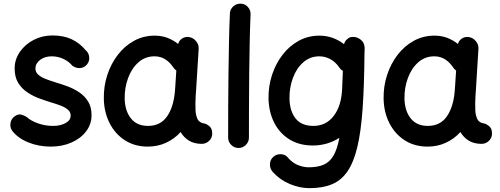

<svg xmlns="http://www.w3.org/2000/svg" viewBox="-20 -734 2669 1024"><path d="M443.8 -390.1Q429.7 -373 408.2 -371.1Q386.7 -369.1 366.7 -382.8Q346.2 -407.2 316.9 -420.4Q287.6 -433.6 255.9 -433.6Q218.8 -433.6 193.8 -414.6Q168.9 -395.5 168.9 -368.7Q168.9 -348.6 184.6 -335.2Q200.2 -321.8 225.1 -312.3Q250 -302.7 277.3 -294.4Q307.6 -285.6 340.8 -273.2Q374 -260.7 402.8 -241.5Q431.6 -222.2 450 -192.6Q468.3 -163.1 468.3 -119.6Q468.3 -71.8 439.5 -33.7Q410.6 4.4 361.3 26.1Q312 47.9 250.5 47.9Q185.5 47.9 129.9 25.1Q74.2 2.4 43.9 -38.1Q31.7 -57.1 36.4 -79.8Q41 -102.5 59.6 -114.7Q78.1 -127.4 95.2 -122.3Q112.3 -117.2 124 -108.9Q145 -89.4 183.3 -75.9Q221.7 -62.5 263.2 -62.5Q302.2 -62.5 329.6 -77.6Q356.9 -92.8 356.9 -117.2Q356.9 -136.7 341.8 -149.4Q326.7 -162.1 302.7 -171.1Q278.8 -180.2 252 -188Q221.7 -197.3 188 -209.7Q154.3 -222.2 124.8 -242.2Q95.2 -262.2 76.7 -292.7Q58.1 -323.2 58.1 -368.7Q58.1 -417 85.7 -457Q113.3 -497.1 159.2 -521Q205.1 -544.9 259.8 -544.9Q318.8 -544.9 361.6 -524.9Q404.3 -504.9 436 -467.3Q453.6 -452.6 455.8 -429.9Q458 -407.2 443.8 -390.1Z M1056.2 33.2Q1016.1 33.2 988.3 16.4Q960.4 -0.5 943.4 -29.8Q910.2 6.8 865.7 27.3Q821.3 47.9 768.1 47.9Q698.7 47.9 646.2 14.2Q593.8 -19.5 564.2 -77.9Q534.7 -136.2 533.7 -209Q532.7 -273.4 552 -333.3Q571.3 -393.1 607.7 -440.7Q644 -488.3 694.3 -516.1Q744.6 -543.9 805.2 -543.9Q841.3 -543.9 872.1 -532.5Q902.8 -521 930.2 -499.5Q935.1 -518.1 951.2 -528.6Q967.3 -539.1 987.3 -536.6Q1010.3 -533.2 1025.6 -514.6Q1041 -496.1 1039.6 -474.1L1025.4 -245.6Q1024.9 -236.3 1023.9 -227.1Q1022.5 -206.5 1022.2 -182.6Q1022 -158.7 1022.9 -143.6Q1024.4 -117.7 1033.9 -98.1Q1043.5 -78.6 1073.2 -74.7Q1087.4 -69.8 1099.6 -58.1Q1111.8 -46.4 1111.8 -22Q1112.3 0.5 1095.7 16.8Q1079.1 33.2 1056.2 33.2ZM769 -62.5Q834.5 -62.5 869.6 -111.3Q904.8 -160.2 912.6 -243.7Q913.1 -247.6 913.1 -251Q913.1 -253.9 913.6 -256.3Q914.1 -258.8 914.1 -261.2L920.4 -357.9Q909.7 -365.2 903.3 -376Q885.7 -402.3 860.8 -418Q835.9 -433.6 804.2 -433.6Q753.9 -433.6 717.8 -401.1Q681.6 -368.7 662.8 -316.9Q644 -265.1 645 -207.5Q646.5 -142.1 678.5 -102.3Q710.4 -62.5 769 -62.5Z M1263.7 -714.4Q1286.6 -713.9 1302 -696.8Q1317.4 -679.7 1316.4 -656.7Q1313.5 -594.7 1311.8 -512Q1310.1 -429.2 1309.1 -338.4Q1308.1 -247.6 1307.9 -159.7Q1307.6 -71.8 1307.6 0Q1307.6 22.5 1291.3 38.8Q1274.9 55.2 1252 55.2Q1229.5 55.2 1213.1 38.8Q1196.8 22.5 1196.8 0Q1196.8 -72.3 1197 -160.2Q1197.3 -248 1198.5 -339.4Q1199.7 -430.7 1201.4 -514.4Q1203.1 -598.1 1206.1 -661.6Q1207 -684.6 1224.1 -700Q1241.2 -715.3 1263.7 -714.4Z M1862.3 -537.1H1863.8Q1867.7 -537.1 1872.1 -536.6Q1882.8 -535.2 1892.6 -529.8Q1919.9 -515.1 1923.3 -488.8Q1925.3 -481.4 1924.8 -474.1L1923.8 -442.9Q1922.4 -274.9 1913.8 -153.1Q1905.3 -31.2 1885.7 50.3Q1866.2 131.8 1833.3 179.9Q1800.3 228 1750.2 248.8Q1700.2 269.5 1629.9 269.5Q1579.1 269.5 1526.1 247.6Q1473.1 225.6 1434.6 183.1Q1419.4 166 1419.7 142.8Q1419.9 119.6 1435.5 104.5Q1452.6 87.9 1476.8 88.4Q1501 88.9 1514.6 105.5Q1538.1 133.8 1568.1 146Q1598.1 158.2 1626.5 158.2Q1672.9 158.2 1704.8 145Q1736.8 131.8 1757.6 97.7Q1778.3 63.5 1790 1Q1760.3 20.5 1724.4 31.2Q1688.5 42 1648.4 42Q1576.7 42 1524.2 9.8Q1471.7 -22.5 1442.6 -79.3Q1413.6 -136.2 1412.1 -209Q1411.1 -273.9 1430.7 -334Q1450.2 -394 1486.6 -441.4Q1522.9 -488.8 1573.2 -516.4Q1623.5 -543.9 1683.6 -543.9Q1755.4 -543.9 1814.9 -498.5Q1818.8 -514.6 1831.5 -524.9Q1844.2 -537.6 1862.3 -537.1ZM1651.4 -62.5Q1719.7 -62.5 1760.5 -116.7Q1801.3 -170.9 1804.7 -261.2L1808.6 -356Q1795.4 -363.8 1788.1 -376Q1771 -401.4 1743.4 -417.5Q1715.8 -433.6 1683.1 -433.6Q1633.8 -433.6 1597.4 -401.6Q1561 -369.6 1542 -317.9Q1522.9 -266.1 1523.9 -207.5Q1525.4 -141.6 1556.6 -102.1Q1587.9 -62.5 1651.4 -62.5Z M2548.3 33.2Q2508.3 33.2 2480.5 16.4Q2452.6 -0.5 2435.5 -29.8Q2402.3 6.8 2357.9 27.3Q2313.5 47.9 2260.3 47.9Q2190.9 47.9 2138.4 14.2Q2085.9 -19.5 2056.4 -77.9Q2026.9 -136.2 2025.9 -209Q2024.9 -273.4 2044.2 -333.3Q2063.5 -393.1 2099.9 -440.7Q2136.2 -488.3 2186.5 -516.1Q2236.8 -543.9 2297.4 -543.9Q2333.5 -543.9 2364.3 -532.5Q2395 -521 2422.4 -499.5Q2427.2 -518.1 2443.4 -528.6Q2459.5 -539.1 2479.5 -536.6Q2502.4 -533.2 2517.8 -514.6Q2533.2 -496.1 2531.7 -474.1L2517.6 -245.6Q2517.1 -236.3 2516.1 -227.1Q2514.6 -206.5 2514.4 -182.6Q2514.2 -158.7 2515.1 -143.6Q2516.6 -117.7 2526.1 -98.1Q2535.6 -78.6 2565.4 -74.7Q2579.6 -69.8 2591.8 -58.1Q2604 -46.4 2604 -22Q2604.5 0.5 2587.9 16.8Q2571.3 33.2 2548.3 33.2ZM2261.2 -62.5Q2326.7 -62.5 2361.8 -111.3Q2397 -160.2 2404.8 -243.7Q2405.3 -247.6 2405.3 -251Q2405.3 -253.9 2405.8 -256.3Q2406.2 -258.8 2406.2 -261.2L2412.6 -357.9Q2401.9 -365.2 2395.5 -376Q2377.9 -402.3 2353 -418Q2328.1 -433.6 2296.4 -433.6Q2246.1 -433.6 2210 -401.1Q2173.8 -368.7 2155 -316.9Q2136.2 -265.1 2137.2 -207.5Q2138.7 -142.1 2170.7 -102.3Q2202.6 -62.5 2261.2 -62.5Z"/></svg>

Font: Mikhak SemiBold
Style: Regular
Weight: 600
Designer: Amin Abedi
Version: Version 3.3